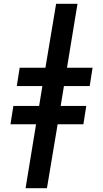

<svg xmlns="http://www.w3.org/2000/svg" viewBox="-20 -843 540 1006"><path d="M114 143 169 -192H35L50 -288H185L202 -392H68L83 -488H218L274 -823H386L331 -488H465L450 -392H315L298 -288H432L417 -192H282L226 143Z"/></svg>

Font: Iosevka SS04
Style: Bold Italic
Weight: 700
Italic angle: -9°
Monospace: yes
Designer: Belleve Invis
Foundry: Belleve Invis
Version: Version 19.0.0; ttfautohint (v1.8.4)